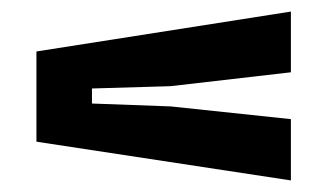

<svg xmlns="http://www.w3.org/2000/svg" viewBox="-20 -534 566 332"><path d="M483 -222V-328L275 -350L139 -355V-381L275 -385L483 -409V-514L43 -445V-289Z"/></svg>

Font: Big Shoulders Display ExtraBold
Style: Regular
Weight: 800
Designer: Patric King
Foundry: XO Type Co
Version: Version 1.000; ttfautohint (v1.8.2)